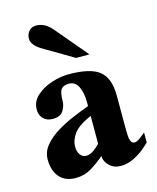

<svg xmlns="http://www.w3.org/2000/svg" viewBox="-102 -718 652 799"><g transform="rotate(-15 224.5 -319.0)"><path d="M448.7 -101.6V-58.6Q440.9 -49.8 421.4 -33.7Q401.9 -17.6 375.2 -4.6Q348.6 8.3 319.3 8.3Q291 8.3 271.5 -10.3Q252 -28.8 252 -52.7Q223.1 -27.8 193.4 -9.8Q163.6 8.3 126 8.3Q81.5 8.3 56.9 -19.5Q32.2 -47.4 32.2 -96.2Q32.2 -129.4 54.9 -156.5Q77.6 -183.6 112.3 -204.6Q147 -225.6 184.6 -241.2Q222.2 -256.8 252 -267.6V-284.2Q252 -325.2 239 -351.8Q226.1 -378.4 198.2 -378.4Q175.3 -378.4 165.3 -365.5Q155.3 -352.5 155.3 -314.5Q155.3 -294.9 142.8 -274.4Q130.4 -253.9 96.7 -253.9Q72.8 -253.9 57.4 -268.6Q42 -283.2 42 -308.6Q42 -343.3 68.8 -367.4Q95.7 -391.6 134.3 -404.1Q172.9 -416.5 207.5 -416.5Q301.8 -416.5 340.3 -385.3Q378.9 -354 378.9 -278.3V-158.2Q378.9 -141.1 379.2 -122.8Q379.4 -104.5 381.3 -93.3Q382.8 -85 387 -78.1Q391.1 -71.3 400.9 -71.3Q410.6 -71.3 426.5 -83.3Q442.4 -95.2 448.7 -101.6ZM252 -105.5V-225.6Q195.8 -200.7 176 -173.6Q156.2 -146.5 156.2 -116.7Q156.2 -97.7 165.8 -83.7Q175.3 -69.8 192.9 -69.8Q207 -69.8 222.7 -80.3Q238.3 -90.8 252 -105.5ZM313.5 -474.1H255.9L130.9 -547.9Q86.9 -573.2 86.9 -601.6Q86.9 -620.6 98.4 -634Q109.9 -647.5 129.4 -647.5Q166.5 -647.5 195.8 -613.3Z"/></g></svg>

Font: Scheherazade New
Style: Bold
Weight: 700
Designer: SIL International
Foundry: SIL International
Version: Version 4.000